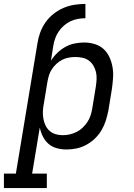

<svg xmlns="http://www.w3.org/2000/svg" viewBox="-64 -755 684 980"><path d="M-44 205V131H17L127 -533Q131 -561 141 -588.5Q151 -616 168 -640.5Q185 -665 209 -684Q233 -703 260 -714.5Q287 -726 315.5 -730.5Q344 -735 372 -735V-662Q353 -662 333.5 -658.5Q314 -655 296 -646.5Q278 -638 262.5 -624.5Q247 -611 235.5 -594Q224 -577 217.5 -558.5Q211 -540 208 -521L196 -445Q209 -466 228 -484.5Q247 -503 269.5 -515.5Q292 -528 316.5 -533Q341 -538 365 -538Q365 -538 365 -538Q365 -538 366 -538Q393 -538 419.5 -530Q446 -522 465 -504.5Q484 -487 495 -462.5Q506 -438 510.5 -411.5Q515 -385 513 -356.5Q511 -328 507 -300L489 -190Q484 -165 476 -139.5Q468 -114 454.5 -91Q441 -68 421 -48.5Q401 -29 377 -16Q353 -3 327.5 2.5Q302 8 276 8Q250 8 226 1.5Q202 -5 184 -20.5Q166 -36 155 -58Q144 -80 139 -104L100 131H175V205ZM256 -65Q274 -65 292 -69Q310 -73 327 -81.5Q344 -90 358 -103.5Q372 -117 382.5 -133Q393 -149 398.5 -166.5Q404 -184 407 -202L425 -312Q428 -331 429 -350Q430 -369 426 -386.5Q422 -404 413 -419.5Q404 -435 390 -445.5Q376 -456 358 -460Q340 -464 321 -464Q304 -464 287 -461Q270 -458 254 -450Q238 -442 224.5 -429.5Q211 -417 201 -402Q191 -387 186 -370.5Q181 -354 178 -337L160 -227Q156 -208 155 -189Q154 -170 157 -151.5Q160 -133 167.5 -116.5Q175 -100 188 -88Q201 -76 218.5 -70.5Q236 -65 256 -65Z"/></svg>

Font: Iosevka Slab Extended
Style: Italic
Weight: 400
Width: 7
Italic angle: -9°
Monospace: yes
Designer: Belleve Invis
Foundry: Belleve Invis
Version: Version 11.1.0; ttfautohint (v1.8.3)